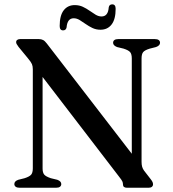

<svg xmlns="http://www.w3.org/2000/svg" viewBox="-20 -884 814 904"><path d="M268.5 -17.5Q268.5 -9.5 262.5 -4.8Q256.5 0 244 0H72.5Q60 0 53.8 -4.8Q47.5 -9.5 47.5 -17.5Q47.5 -31 66 -37.5L96 -45Q119 -52.5 126.8 -61.8Q134.5 -71 134.5 -91.5V-557.5Q134.5 -572 130.5 -581.8Q126.5 -591.5 111.5 -609.5L67.5 -663Q61 -672 58.5 -676.5Q56 -681 56 -685.5Q56 -692.5 61.2 -696.2Q66.5 -700 75 -700H162.5Q174.5 -700 183 -695.5Q191.5 -691 200.5 -679L621 -133.5L600.5 -91V-608.5Q600.5 -629 593 -638.2Q585.5 -647.5 562 -655L531 -662.5Q512.5 -670 512.5 -682.5Q512.5 -691 518.8 -695.5Q525 -700 537 -700H708.5Q721 -700 727.2 -695.5Q733.5 -691 733.5 -682.5Q733.5 -669.5 714.5 -662.5L685 -655Q662 -648 654.2 -638.8Q646.5 -629.5 646.5 -608.5V-122.5Q646.5 -108.5 649.2 -99Q652 -89.5 658 -81L689 -41Q696.5 -31.5 698.5 -26.2Q700.5 -21 700.5 -16Q700.5 -9 695.2 -4.5Q690 0 679.5 0H578Q559 0 559 -15.5Q559 -23 556.2 -29.5Q553.5 -36 540 -53L144.5 -568.5L180.5 -595.5V-91Q180.5 -71.5 188 -62.2Q195.5 -53 219 -45L250 -37.5Q268.5 -30.5 268.5 -17.5ZM453 -744Q432.5 -744 415.2 -752.2Q398 -760.5 383.2 -771Q368.5 -781.5 354.8 -789.8Q341 -798 327 -798Q297 -798 293.5 -755Q290.5 -741 277 -741Q261 -741 261 -761.5Q261 -811 280 -835.5Q299 -860 332 -860Q353 -860 370 -852Q387 -844 401.8 -833.5Q416.5 -823 430.2 -814.8Q444 -806.5 458 -806.5Q489 -806.5 492 -849.5Q494.5 -863.5 508.5 -863.5Q524.5 -863.5 524.5 -842.5Q524.5 -793.5 505.5 -768.8Q486.5 -744 453 -744Z"/></svg>

Font: Fraunces 18pt
Style: Regular
Weight: 400
Version: Version 1.000;[b76b70a41]